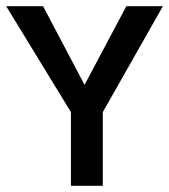

<svg xmlns="http://www.w3.org/2000/svg" viewBox="-22 -600 546 620"><path d="M-2 -580 207 -238V0H310V-238L504 -580H386L251 -326L117 -580Z"/></svg>

Font: Charger Sport
Style: BlkNrw
Weight: 900
Designer: Jasper
Foundry: Cannot Into Space Fonts
Version: Version 1.1